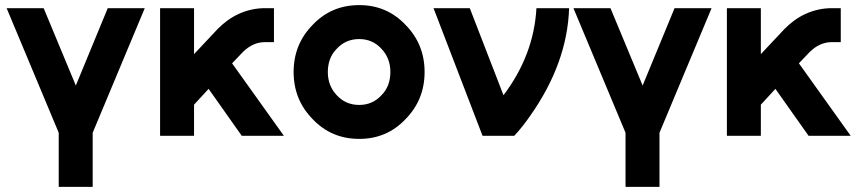

<svg xmlns="http://www.w3.org/2000/svg" viewBox="-20 -532 3362 752"><path d="M6 -500 210 -12V200H343V-12L547 -500H402L277 -197L151 -500Z M607 -500V0H740V-122L797 -184L927 0H1092L889 -284L932 -329Q971 -367 1018 -367H1053V-500H1018Q965 -500 916 -478Q892 -467 872 -452.5Q852 -438 833 -419L740 -320V-500Z M1387 -512Q1278 -512 1205 -435Q1130 -359 1130 -250Q1130 -141 1205 -65Q1278 12 1387 12Q1495 12 1568 -65Q1643 -141 1643 -250Q1643 -359 1568 -435Q1495 -512 1387 -512ZM1387 -379Q1439 -379 1474 -341Q1509 -304 1509 -250Q1509 -223 1500.5 -200Q1492 -177 1474 -159Q1439 -121 1387 -121Q1334 -121 1299 -159Q1264 -196 1264 -250Q1264 -277 1272.5 -300Q1281 -323 1299 -341Q1334 -379 1387 -379Z M1678 -500 1870 0H1994Q2010 -17 2025.5 -36.5Q2041 -56 2057 -79Q2202 -285 2209 -500H2081Q2076 -408 2043.5 -322.5Q2011 -237 1952 -159L1820 -500Z M2226 -500 2430 -12V200H2563V-12L2767 -500H2622L2497 -197L2371 -500Z M2827 -500V0H2960V-122L3017 -184L3147 0H3312L3109 -284L3152 -329Q3191 -367 3238 -367H3273V-500H3238Q3185 -500 3136 -478Q3112 -467 3092 -452.5Q3072 -438 3053 -419L2960 -320V-500Z"/></svg>

Font: Unageo
Style: Bold
Weight: 700
Designer: Richard Sepsi
Foundry: Richard Sepsi
Version: Version 2.000